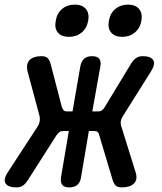

<svg xmlns="http://www.w3.org/2000/svg" viewBox="-82 -804 702 834"><path d="M40 -23Q30 -7 18.5 1.5Q7 10 -11 10Q-46 10 -57.5 -7Q-69 -24 -48 -56L83 -257Q89 -267 90.5 -278Q92 -289 90 -299L38 -493Q30 -526 46.5 -543Q63 -560 99 -560Q117 -560 125.5 -551Q134 -542 138 -526L187 -338Q190 -330 194.5 -325Q199 -320 209 -320H233L267 -516Q271 -538 283.5 -549Q296 -560 318 -560Q340 -560 349 -549Q358 -538 354 -516L319 -320H344Q354 -320 361 -325Q368 -330 373 -339L487 -527Q496 -542 508 -551Q520 -560 538 -560Q573 -560 583.5 -543Q594 -526 574 -494L452 -300Q445 -290 443 -279Q441 -268 444 -258L507 -56Q517 -24 500 -7Q483 10 447 10Q429 10 420.5 2Q412 -6 407 -23L349 -217Q347 -226 342 -230.5Q337 -235 327 -235H304L270 -34Q267 -12 254 -1Q241 10 219 10Q197 10 188.5 -1Q180 -12 183 -34L217 -235H193Q183 -235 176.5 -230.5Q170 -226 163 -216ZM449 -644Q417 -644 401 -662.5Q385 -681 391 -713Q396 -746 419 -765Q442 -784 474 -784Q506 -784 522 -765Q538 -746 532 -713Q526 -681 503.5 -662.5Q481 -644 449 -644ZM218 -644Q185 -644 169.5 -662.5Q154 -681 160 -713Q165 -746 187.5 -765Q210 -784 243 -784Q275 -784 291 -765Q307 -746 301 -713Q295 -681 272.5 -662.5Q250 -644 218 -644Z"/></svg>

Font: Maple Mono SemiBold
Style: Italic
Weight: 600
Italic angle: -10°
Monospace: yes
Designer: subframe7536
Version: Version 7.000